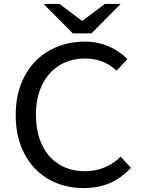

<svg xmlns="http://www.w3.org/2000/svg" viewBox="-20 -945 735 978"><path d="M60 -359Q60 -473 105.5 -557.5Q151 -642 231 -687.5Q311 -733 412 -733Q478 -733 535 -708Q592 -683 629 -644L574 -585Q507 -647 414 -647Q339 -647 282.5 -612Q226 -577 194.5 -512.5Q163 -448 163 -362Q163 -273 193.5 -208Q224 -143 280.5 -108Q337 -73 413 -73Q519 -73 595 -147L647 -90Q598 -38 539.5 -12.5Q481 13 406 13Q307 13 228.5 -31.5Q150 -76 105 -160.5Q60 -245 60 -359ZM202 -925H283L396 -840H401L514 -925H595L446 -775H351Z"/></svg>

Font: Nebula Sans Medium
Style: Regular
Weight: 500
Designer: Paul D. Hunt for Adobe (as Source Sans)
Foundry: Nebula Entertainment & Broadcasting LLC
Version: Version 1.010